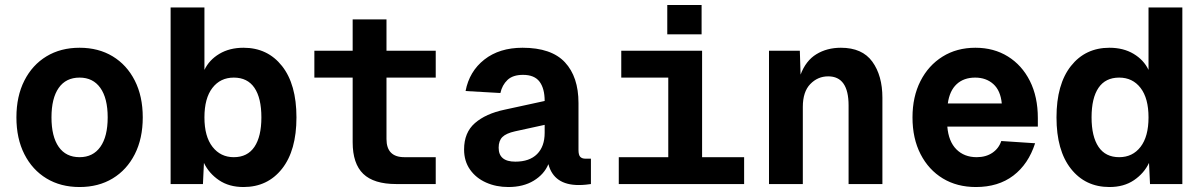

<svg xmlns="http://www.w3.org/2000/svg" viewBox="-20 -740 4840 772"><path d="M300 12Q224 12 167 -22.5Q110 -57 78 -120Q46 -183 46 -268Q46 -353 78 -416Q110 -479 167 -513.5Q224 -548 300 -548Q376 -548 433 -513.5Q490 -479 522 -416Q554 -353 554 -268Q554 -183 522 -120Q490 -57 433 -22.5Q376 12 300 12ZM300 -108Q354 -108 383.5 -149.5Q413 -191 413 -268Q413 -345 383.5 -386.5Q354 -428 300 -428Q245 -428 216 -386.5Q187 -345 187 -268Q187 -191 216 -149.5Q245 -108 300 -108Z M959 12Q901 12 860.5 -15.5Q820 -43 800 -85L796 0H666V-710H802V-459Q821 -499 862 -523.5Q903 -548 959 -548Q1056 -548 1114 -474.5Q1172 -401 1172 -268Q1172 -135 1114 -61.5Q1056 12 959 12ZM920 -108Q975 -108 1003 -149.5Q1031 -191 1031 -268Q1031 -346 1003 -387Q975 -428 920 -428Q866 -428 834 -386.5Q802 -345 802 -268Q802 -191 834.5 -149.5Q867 -108 920 -108Z M1573 0Q1483 0 1440.5 -41Q1398 -82 1398 -168V-428H1244V-536H1398V-662H1534V-536H1732V-428H1534V-181Q1534 -108 1606 -108H1732V0Z M2024 12Q1975 12 1934.5 -6Q1894 -24 1870 -58Q1846 -92 1846 -139Q1846 -207 1889.5 -245Q1933 -283 2009 -299L2170 -334Q2170 -384 2149.5 -411.5Q2129 -439 2083 -439Q2042 -439 2020.5 -418.5Q1999 -398 1992 -366L1852 -374Q1867 -453 1927.5 -500.5Q1988 -548 2081 -548Q2197 -548 2251.5 -489.5Q2306 -431 2306 -326V-137Q2306 -117 2313 -109.5Q2320 -102 2334 -102H2356V0Q2350 1 2336 2.5Q2322 4 2307 4Q2207 4 2185 -80Q2168 -39 2126 -13.5Q2084 12 2024 12ZM2052 -90Q2109 -90 2139.5 -120.5Q2170 -151 2170 -206V-238L2051 -212Q2015 -204 2000 -189Q1985 -174 1985 -146Q1985 -90 2052 -90Z M2468 0V-108H2667V-428H2478V-536H2803V-108H2972V0ZM2663 -602V-720H2801V-602Z M3072 0V-536H3196L3199 -440Q3220 -496 3262.5 -522Q3305 -548 3361 -548Q3447 -548 3487.5 -492Q3528 -436 3528 -347V0H3392V-316Q3392 -433 3310 -433Q3268 -433 3238 -402Q3208 -371 3208 -310V0Z M3904 12Q3828 12 3771 -22.5Q3714 -57 3681.5 -120Q3649 -183 3649 -268Q3649 -351 3681 -414Q3713 -477 3770 -512.5Q3827 -548 3902 -548Q3976 -548 4032.5 -513Q4089 -478 4121 -414.5Q4153 -351 4153 -265V-231H3789Q3794 -171 3825.5 -139.5Q3857 -108 3907 -108Q3944 -108 3970 -125.5Q3996 -143 4006 -173L4142 -164Q4115 -80 4054.5 -34Q3994 12 3904 12ZM3791 -324H4008Q4003 -376 3974 -402Q3945 -428 3901 -428Q3855 -428 3826.5 -401.5Q3798 -375 3791 -324Z M4441 12Q4344 12 4286 -61.5Q4228 -135 4228 -268Q4228 -401 4286 -474.5Q4344 -548 4441 -548Q4497 -548 4538 -523.5Q4579 -499 4598 -459V-710H4734V0H4604L4600 -85Q4580 -43 4539.5 -15.5Q4499 12 4441 12ZM4480 -108Q4534 -108 4566 -149.5Q4598 -191 4598 -268Q4598 -345 4566 -386.5Q4534 -428 4480 -428Q4425 -428 4397 -387Q4369 -346 4369 -268Q4369 -191 4397 -149.5Q4425 -108 4480 -108Z"/></svg>

Font: Geist Mono
Style: Bold
Weight: 700
Monospace: yes
Designer: Basement.studio, Andrés Briganti, Mateo Zaragoza
Foundry: Basement.studio, Vercel, Andrés Briganti, Guido Ferreyra, Mateo Zaragoza
Version: Version 1.500; ttfautohint (v1.8.4.7-5d5b)